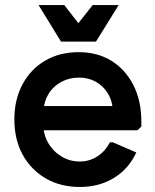

<svg xmlns="http://www.w3.org/2000/svg" viewBox="-20 -727 617 762"><path d="M297 15Q220 15 161.5 -19Q103 -53 70 -113Q37 -173 37 -253Q37 -332 69.5 -392.5Q102 -453 159.5 -486.5Q217 -520 292 -520Q367 -520 422.5 -485.5Q478 -451 509.5 -389Q541 -327 541 -244V-225L526 -210H91V-306H489L428 -283Q427 -325 408.5 -355.5Q390 -386 360.5 -402.5Q331 -419 294 -419Q254 -419 221 -400.5Q188 -382 170 -349.5Q152 -317 152 -274V-234Q152 -193 171.5 -159.5Q191 -126 224 -106Q257 -86 297 -86Q335 -86 366.5 -106.5Q398 -127 416 -162H428L521 -122Q491 -57 432.5 -21Q374 15 297 15ZM133 -707H235L291 -635L348 -707H451L361 -562H222Z"/></svg>

Font: Fustat
Style: Bold
Weight: 700
Designer: Mohamed Gaber, Khaled Hosny, Laura Garcia Mut
Foundry: Kief Type Foundry, Alif Type Foundry, Hard Type Foundry
Version: Version 1.007